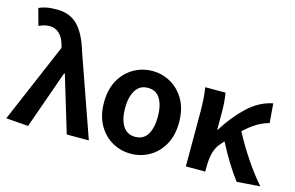

<svg xmlns="http://www.w3.org/2000/svg" viewBox="-100 -1058 2024 1319"><g transform="rotate(15 911.5 -399.0)"><path d="M174 12 16 0 257 -565 253 -582Q239 -635 210 -662Q181 -689 143 -689Q118 -689 100 -683.5Q82 -678 65 -670L32 -789Q56 -800 84.5 -806Q113 -812 160 -812Q253 -812 309 -754.5Q365 -697 401 -575L603 0H446L325 -401H320Z M903 14Q832 14 771 -20.5Q710 -55 673 -121Q636 -187 636 -279Q636 -373 673 -438.5Q710 -504 771 -539Q832 -574 903 -574Q974 -574 1035 -539Q1096 -504 1133 -438.5Q1170 -373 1170 -279Q1170 -187 1133 -121Q1096 -55 1035 -20.5Q974 14 903 14ZM903 -106Q962 -106 990.5 -153Q1019 -200 1019 -279Q1019 -359 990.5 -406.5Q962 -454 903 -454Q845 -454 815.5 -406.5Q786 -359 786 -279Q786 -200 815.5 -153Q845 -106 903 -106Z M1823 0 1658 12Q1585 -81 1505 -235L1485 -212Q1455 -180 1443 -136.5Q1431 -93 1431 -32V0H1293V-393Q1293 -426 1290.5 -471Q1288 -516 1281 -560H1425Q1436 -501 1436 -423V-300H1440Q1504 -404 1584.5 -479.5Q1665 -555 1761 -574L1772 -436Q1689 -417 1599 -332Q1643 -247 1703.5 -156.5Q1764 -66 1823 0Z"/></g></svg>

Font: Source Han Sans CN Bold
Style: Bold
Weight: 700
Designer: Ryoko NISHIZUKA 西塚涼子 (kana & ideographs); Paul D. Hunt (Latin, Greek & Cyrillic); Wenlong ZHANG 张文龙 (bopomofo); Sandoll 
Foundry: Adobe Systems Incorporated
Version: Version 1.00;May 30, 2023;FontCreator 11.5.0.2422 32-bit